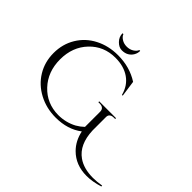

<svg xmlns="http://www.w3.org/2000/svg" viewBox="-233 -1139 1583 1583"><g transform="rotate(45 558.5 -347.0)"><path d="M553 -868Q553 -840 539 -816Q525 -792 501 -778Q477 -764 442.5 -764Q408 -764 377.5 -795Q347 -826 347 -868H357Q365 -846 390.5 -830Q416 -814 449.5 -814Q483 -814 509 -830Q535 -846 543 -868ZM969 174Q842 174 761 93Q701 33 682 -58Q587 14 449 14Q340 14 250.5 -33.5Q161 -81 110.5 -164Q60 -247 60 -351Q60 -455 110.5 -538.5Q161 -622 250 -668Q339 -714 449 -714Q587 -714 692 -646L712 -505H703Q681 -591 614.5 -637.5Q548 -684 449 -684Q314 -684 224.5 -590Q135 -496 135 -351.5Q135 -207 224.5 -112Q314 -17 449 -16Q536 -16 611 -56Q646 -76 674 -103V-280Q674 -302 661 -313.5Q648 -325 624 -325H608V-335H804V-325H789Q764 -325 751 -313.5Q738 -302 739 -280V-126Q745 32 842 100Q910 148 1018 148Q1063 148 1116 139L1117 149Q1037 174 969 174Z"/></g></svg>

Font: Cinzel Decorative
Style: Regular
Weight: 400
Designer: Natanael Gama
Version: Version 1.001;PS 001.001;hotconv 1.0.56;makeotf.lib2.0.21325